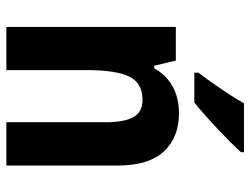

<svg xmlns="http://www.w3.org/2000/svg" viewBox="-114 -692 806 619"><g transform="rotate(90 289.5 -383.0)"><path d="M345.2 -556.6Q423.3 -556.6 468.8 -507.8Q514.2 -459 514.2 -358.9V0H374.5V-321.8Q374.5 -379.9 358.2 -409.4Q341.8 -439 302.7 -439Q248 -439 227.3 -395.8Q206.5 -352.5 206.5 -260.3V0H67.4V-546.4H175.8L192.4 -476.6H200.7Q215.8 -503.9 237.5 -521.5Q259.3 -539.1 286.9 -547.9Q314.5 -556.6 345.2 -556.6ZM471.2 -766.1V-756.3Q459 -742.7 439.5 -723.1Q419.9 -703.6 397.2 -682.1Q374.5 -660.6 351.8 -640.6Q329.1 -620.6 311 -606H214.8V-619.1Q231.9 -641.6 249.8 -667Q267.6 -692.4 284.4 -718Q301.3 -743.7 313.5 -766.1Z"/></g></svg>

Font: Open Sans SemiCondensed
Style: Bold
Weight: 700
Width: 4
Designer: Monotype Design Team
Foundry: Monotype Imaging Inc.
Version: Version 3.003